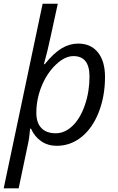

<svg xmlns="http://www.w3.org/2000/svg" viewBox="-41 -780 638 1040"><path d="M266.1 9.8Q218.3 9.8 182.1 -15.1Q146 -40 127 -83H122.1Q118.2 -32.2 109.9 2.9L60.1 240.2H-21L189.9 -759.8H272Q225.6 -544.4 215.8 -504.9Q206.1 -465.3 196.8 -432.1H201.2Q250.5 -493.2 293.5 -518.6Q336.4 -543.9 382.8 -543.9Q450.7 -543.9 489.3 -496.3Q527.8 -448.7 527.8 -362.8Q527.8 -259.3 494.1 -172.9Q460.4 -86.4 400.9 -38.3Q341.3 9.8 266.1 9.8ZM356.9 -476.1Q310.1 -476.1 261.5 -429.7Q212.9 -383.3 184.3 -313Q155.8 -242.7 155.8 -168.9Q155.8 -115.2 182.9 -86.7Q210 -58.1 261.2 -58.1Q309.6 -58.1 351.3 -97.7Q393.1 -137.2 418.5 -210.2Q443.8 -283.2 443.8 -365.2Q443.8 -476.1 356.9 -476.1Z"/></svg>

Font: CAA NEO Sans
Style: Italic
Weight: 400
Italic angle: -12°
Version: Version 1.10